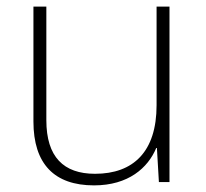

<svg xmlns="http://www.w3.org/2000/svg" viewBox="-20 -550 622 580"><path d="M492 -530H453V-232C453 -92 383 -25 267 -25C172 -25 120 -76 120 -187V-530H81V-183C81 -55 144 10 264 10C368 10 427 -43 452 -103H454L460 0H492Z"/></svg>

Font: Noto Sans Lao ExtraLight
Style: Regular
Weight: 200
Designer: Monotype Design Team
Foundry: Monotype Imaging Inc.
Version: Version 2.003